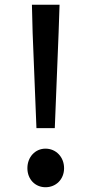

<svg xmlns="http://www.w3.org/2000/svg" viewBox="-20 -773 383 806"><path d="M133 -235H210L226 -635L230 -753H114L117 -635ZM171 13C215 13 249 -20 249 -67C249 -114 215 -149 171 -149C128 -149 95 -114 95 -67C95 -20 128 13 171 13Z"/></svg>

Font: Noto Sans T Chinese Medium
Style: Regular
Weight: 500
Designer: Ryoko NISHIZUKA (kana & ideographs); Paul D. Hunt (Latin, Greek & Cyrillic); Wenlong ZHANG (bopomofo); Sandoll Communica
Foundry: Adobe Systems Incorporated
Version: Version 1.000;PS 1;hotconv 1.0.78;makeotf.lib2.5.61930